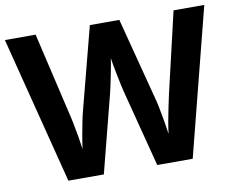

<svg xmlns="http://www.w3.org/2000/svg" viewBox="-78 -816 1123 917"><g transform="rotate(-10 483.5 -357.0)"><path d="M967 -714 785 0H613L516 -375Q513 -386 508.5 -408Q504 -430 498.5 -456Q493 -482 489 -505.5Q485 -529 483 -542Q482 -529 477.5 -505.5Q473 -482 468 -456.5Q463 -431 458 -408.5Q453 -386 450 -374L354 0H182L0 -714H149L240 -324Q246 -301 253 -266Q260 -231 266 -196Q272 -161 275 -137Q278 -162 284 -196.5Q290 -231 296.5 -263.5Q303 -296 308 -314L412 -714H555L659 -314Q664 -297 670.5 -264Q677 -231 683 -196Q689 -161 692 -137Q695 -162 701 -196.5Q707 -231 714.5 -266Q722 -301 727 -324L818 -714Z"/></g></svg>

Font: Noto Sans New Tai Lue
Style: Regular
Weight: 400
Designer: Monotype Design Team
Foundry: Monotype Imaging Inc.
Version: Version 2.003